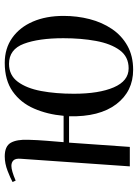

<svg xmlns="http://www.w3.org/2000/svg" viewBox="94 -661 581 809"><g transform="rotate(-90 384.5 -256.5)"><path d="M495 14Q404 14 350 -57Q296 -128 299 -256H188L170 0H88L120 -459Q122 -481 113.5 -490Q105 -499 90 -499Q70 -499 28 -481L22 -494Q38 -503 69 -515Q100 -527 130 -527Q173 -527 187.5 -501.5Q202 -476 200 -427Q199 -389 196 -352.5Q193 -316 190 -279H301Q307 -347 331.5 -403.5Q356 -460 403.5 -493.5Q451 -527 524 -527Q585 -527 629.5 -495.5Q674 -464 698 -408.5Q722 -353 722 -279Q722 -222 708.5 -169.5Q695 -117 667 -75.5Q639 -34 596 -10Q553 14 495 14ZM501 -5Q550 -5 577.5 -42.5Q605 -80 616.5 -142.5Q628 -205 628 -280Q628 -384 604.5 -446.5Q581 -509 520 -509Q472 -509 444.5 -472Q417 -435 405.5 -373.5Q394 -312 394 -236Q394 -130 421 -67.5Q448 -5 501 -5Z"/></g></svg>

Font: Literata 72pt
Style: Italic
Weight: 400
Italic angle: -2°
Designer: Latin by Veronika Burian and Jose Scaglione. Greek by Irene Vlachou. Cyrillic by Vera Evstafieva
Foundry: TypeTogether
Version: Version 3.002